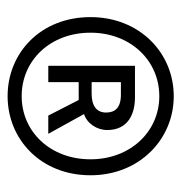

<svg xmlns="http://www.w3.org/2000/svg" viewBox="-6 -829 477 505"><g transform="rotate(90 232.5 -576.5)"><path d="M233 -358C346 -358 441 -445 441 -576C441 -705 346 -795 233 -795C119 -795 25 -705 25 -576C25 -445 119 -358 233 -358ZM233 -395C139 -395 66 -470 66 -576C66 -681 139 -757 233 -757C326 -757 399 -681 399 -576C399 -470 326 -395 233 -395ZM153 -465H196V-545H243L284 -465H332L280 -559C305 -567 322 -593 322 -620C322 -674 281 -693 236 -693H153ZM196 -579V-656H229C264 -656 276 -640 276 -617C276 -591 257 -579 226 -579Z"/></g></svg>

Font: Genne Gothic Normal
Style: Regular
Weight: 350
Designer: Ryoko NISHIZUKA (kana & ideographs); Paul D. Hunt (Latin, Greek & Cyrillic); Wenlong ZHANG (bopomofo); Sandoll Communica
Foundry: Adobe Systems Incorporated
Version: Version 1.004;PS 1.004;hotconv 16.6.51;makeotf.lib2.5.65220